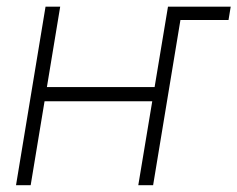

<svg xmlns="http://www.w3.org/2000/svg" viewBox="-20 -542 695 562"><path d="M486.8 -483.4 493.2 -522.5H655.3L648.9 -483.4ZM446.3 -287.1 439 -245.6H98.6L105.5 -287.1ZM156.2 -522.5 69.8 0H26.9L113.3 -522.5ZM514.6 -522.5 428.2 0H384.8L471.7 -522.5Z"/></svg>

Font: Inter 28pt ExtraLight
Style: Italic
Weight: 250
Italic angle: -9.3988°
Designer: Rasmus Andersson
Foundry: rsms
Version: Version 4.001;git-66647c0bb